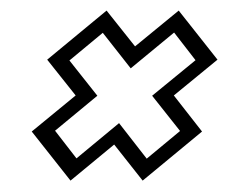

<svg xmlns="http://www.w3.org/2000/svg" viewBox="-20 -472 458 354"><path d="M243 -139 190.5 -205.5 110 -139 38.5 -229.5 119.5 -296 67 -362 176.5 -452.5 229 -386.5 309.5 -452.5 381 -362 300.5 -296 352.5 -229.5ZM250.5 -179.5 312 -230.5 260.5 -295.5 340.5 -361 301 -412 221 -346 169.5 -411.5 108 -360.5 159.5 -295.5 81.5 -231 121 -180 199.5 -245Z"/></svg>

Font: Tourney Light
Style: Italic
Weight: 300
Italic angle: -12°
Version: Version 1.015